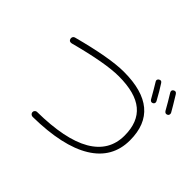

<svg xmlns="http://www.w3.org/2000/svg" viewBox="-180 -1087 1359 1359"><g transform="rotate(45 500.0 -407.0)"><path d="M732.4 -804.7Q750 -815.4 760.7 -797.9Q791 -752 828.1 -683.6Q832 -675.8 830.1 -668Q828.1 -660.2 820.3 -656.2Q803.7 -647.5 792 -665Q752 -735.4 725.6 -778.3Q720.7 -785.2 723.1 -793Q725.6 -800.8 732.4 -804.7ZM889.6 -815.4Q938.5 -736.3 959 -699.2Q962.9 -691.4 960.9 -683.1Q959 -674.8 951.2 -670.9Q933.6 -662.1 921.9 -679.7Q888.7 -739.3 853.5 -795.9Q843.8 -814.5 860.8 -824.2Q877.9 -834 889.6 -815.4ZM114.3 -548.8Q89.8 -543.9 85 -566.4Q83 -576.2 87.9 -584.5Q92.8 -592.8 102.5 -594.7Q377.9 -668 517.6 -668Q891.6 -668 891.6 -355.5Q891.6 -178.7 737.3 -84Q583 10.7 287.1 14.6Q277.3 14.6 270 8.3Q262.7 2 261.7 -7.8Q260.7 -16.6 267.6 -24.4Q274.4 -32.2 283.2 -32.2Q561.5 -35.2 701.2 -116.2Q840.8 -197.3 840.8 -351.6Q840.8 -487.3 760.7 -553.7Q680.7 -620.1 514.6 -620.1Q381.8 -620.1 114.3 -548.8Z"/></g></svg>

Font: Rounded-X Mgen+ 1m light
Style: Regular
Weight: 200
Designer: [Source Han Sans]
Ryoko NISHIZUKA  (kana & ideographs); Paul D. Hunt (Latin, Greek & Cyrillic); Wenlong ZHANG  (bopomofo
Version: Version 1.059.20150602